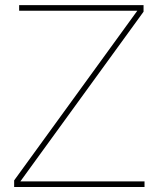

<svg xmlns="http://www.w3.org/2000/svg" viewBox="-20 -748 635 768"><path d="M36.6 0H558.1V-22.5H208H61.5L144 -136.2L554.2 -701.2V-727.5H56.6V-705.1H383.8H529.3L445.3 -589.4L36.6 -26.4Z"/></svg>

Font: Raveo Display Display Thin
Style: Regular
Weight: 100
Designer: Jakub Foglar, Rasmus Andersson (Inter)
Foundry: Jakubfoglar.com
Version: Version 1.100;Glyphs 3.2.3 (3260)